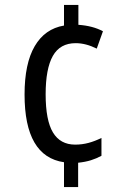

<svg xmlns="http://www.w3.org/2000/svg" viewBox="-20 -744 512 774"><path d="M296 -644Q354 -640 395 -618L370 -548Q326 -570 285 -570Q222 -570 193 -518.5Q164 -467 164 -364Q164 -259 193.5 -210Q223 -161 283 -161Q311 -161 337 -168Q363 -175 389 -188V-116Q369 -105 346.5 -98Q324 -91 295 -88V10H238V-90Q79 -113 79 -363Q79 -488 120 -558Q161 -628 238 -641V-724H296Z"/></svg>

Font: Noto Sans Ethiopic Cond
Style: Regular
Weight: 400
Width: 3
Designer: Monotype Design Team
Foundry: Monotype Imaging Inc.
Version: Version 2.102; ttfautohint (v1.8.4.7-5d5b)